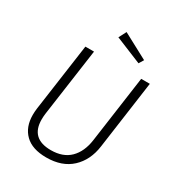

<svg xmlns="http://www.w3.org/2000/svg" viewBox="-208 -1015 1066 1156"><g transform="rotate(30 325.0 -437.0)"><path d="M542 -212Q528 -110 463 -49.5Q398 11 289 11Q191 11 141 -38Q91 -87 91 -171Q91 -192 94 -216L160 -685H220L154 -217Q151 -195 151 -174Q151 -41 291 -41Q375 -41 423 -88.5Q471 -136 483 -221L548 -685H608ZM507 -791 487 -758 304 -833 331 -885Z"/></g></svg>

Font: Fira Sans Light
Style: Italic
Weight: 300
Italic angle: -8°
Designer: bBox Type GmbH & Carrois Corporate GbR & Edenspiekermann AG
Foundry: bBox Type GmbH & Carrois Corporate GbR & Edenspiekermann AG
Version: Version 4.301